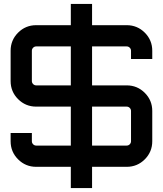

<svg xmlns="http://www.w3.org/2000/svg" viewBox="-20 -848 828 976"><path d="M754 -590V-548H646V-590Q646 -599 639.5 -605.5Q633 -612 624 -612H448V-414H624Q678 -414 716 -376Q754 -338 754 -284V-130Q754 -76 716 -38Q678 0 624 0H448V108H340V0H164Q110 0 72 -38Q34 -76 34 -130V-172H142V-130Q142 -121 148.5 -114.5Q155 -108 164 -108H340V-306H164Q110 -306 72 -344Q34 -382 34 -436V-590Q34 -644 72 -682Q110 -720 164 -720H340V-828H448V-720H624Q678 -720 716 -682Q754 -644 754 -590ZM624 -306H448V-108H624Q633 -108 639.5 -114.5Q646 -121 646 -130V-284Q646 -293 639.5 -299.5Q633 -306 624 -306ZM261 -414H340V-612H164Q155 -612 148.5 -605.5Q142 -599 142 -590V-436Q142 -427 148.5 -420.5Q155 -414 164 -414Z"/></svg>

Font: Orbitron
Style: Regular
Weight: 500
Designer: Matt McInerney
Foundry: Matt McInerney
Version: 1.000